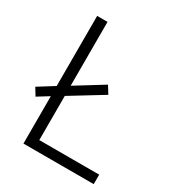

<svg xmlns="http://www.w3.org/2000/svg" viewBox="-171 -822 858 930"><g transform="rotate(30 257.5 -357.0)"><path d="M100 0V-265L37 -226L12 -267L100 -322V-714H158V-357L312 -452L338 -410L158 -300V-53H493V0Z"/></g></svg>

Font: Noto Sans Lao Looped Light
Style: Regular
Weight: 300
Designer: Mark Frömberg, Ben Mitchell
Foundry: The Fontpad Ltd
Version: Version 1.002; ttfautohint (v1.8.4.7-5d5b)